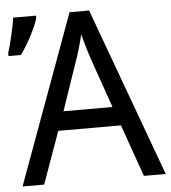

<svg xmlns="http://www.w3.org/2000/svg" viewBox="-63 -764 722 812"><g transform="rotate(-5 298.5 -358.5)"><path d="M515.1 0 437 -221.2H170.9L91.8 0H0L262.2 -716.8H345.2L607.9 0ZM408.2 -301.8 335.9 -508.8Q333 -517.6 328.9 -530.3Q324.7 -543 320.3 -557.6Q315.9 -572.3 311.5 -588.1Q307.1 -604 303.2 -619.1Q299.8 -604 295.4 -587.9Q291 -571.8 286.6 -556.9Q282.2 -542 278.1 -529.5Q273.9 -517.1 271 -508.8L200.2 -301.8ZM-11.2 -567.9Q-6.3 -582.5 -1.5 -601.3Q3.4 -620.1 8.1 -639.9Q12.7 -659.7 16.6 -679.2Q20.5 -698.7 22.5 -714.8H119.6V-704.6Q116.7 -692.9 108.6 -673.8Q100.6 -654.8 89.6 -633.5Q78.6 -612.3 65.9 -591.3Q53.2 -570.3 41.5 -554.7H-11.2Z"/></g></svg>

Font: Droid Sans
Style: Regular
Weight: 400
Foundry: Ascender Corporation
Version: Version 1.00 build 114